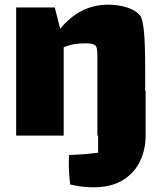

<svg xmlns="http://www.w3.org/2000/svg" viewBox="-20 -544 690 820"><path d="M602 -155V35Q602 92 579 142.5Q556 193 506 224.5Q456 256 378 256Q332 256 280 244Q274 199 274 160Q274 133 275 118Q340 116 399 108V35H396V-251V-299Q396 -337 390 -347Q381 -359 346 -359Q330 -359 321 -358Q288 -357 252 -342V35H49V-512H214L237 -421Q322 -524 441 -524Q484 -524 521.5 -512.5Q559 -501 578 -478Q589 -465 594.5 -412.5Q600 -360 600 -253V-155Z"/></svg>

Font: Lalezar
Style: Bold
Weight: 700
Designer: Borna Izadpanah
Foundry: Borna Izadpanah
Version: Version 1.003;January 24, 2021;FontCreator 13.0.0.2683 64-bi